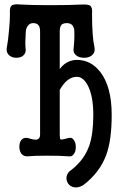

<svg xmlns="http://www.w3.org/2000/svg" viewBox="-20 -716 540 877"><path d="M163.1 -572.3V-100.6Q163.1 -80.1 145.5 -78.1Q133.8 -77.1 105.5 -85.9Q87.9 -88.9 77.1 -76.2Q68.4 -64.5 68.4 -45.9Q68.4 -27.3 77.1 -14.6Q87.9 -1 105.5 -2Q134.8 -4.9 195.3 -4.9Q256.8 -4.9 293.9 -2Q308.6 1 317.4 -12.7Q326.2 -24.4 326.2 -43.9Q326.2 -64.5 317.4 -76.2Q308.6 -89.8 293.9 -85.9L278.3 -82Q260.7 -77.1 256.8 -79.1Q252.9 -82 252.9 -100.6V-305.7Q270.5 -335 287.1 -348.6Q307.6 -365.2 331.1 -365.2Q360.4 -365.2 381.8 -324.2Q406.2 -275.4 406.2 -191.4Q406.2 -103.5 387.7 -50.8Q365.2 13.7 306.6 59.6Q288.1 71.3 284.2 89.8Q281.2 107.4 291 122.1Q300.8 136.7 319.3 139.6Q338.9 142.6 361.3 128.9Q436.5 71.3 465.8 -9.8Q490.2 -77.1 490.2 -191.4Q490.2 -319.3 438.5 -386.7Q395.5 -442.4 331.1 -442.4Q307.6 -442.4 286.1 -430.7Q266.6 -419.9 252.9 -400.4V-572.3Q252.9 -593.8 260.7 -602.5Q268.6 -610.4 285.2 -610.4Q298.8 -610.4 307.6 -603.5Q316.4 -595.7 319.3 -579.1Q320.3 -552.7 319.3 -536.1Q319.3 -524.4 316.4 -496.1Q312.5 -475.6 328.1 -462.9Q341.8 -452.1 364.3 -452.1Q385.7 -452.1 399.4 -462.9Q415 -475.6 412.1 -496.1Q405.3 -528.3 403.3 -561.5Q400.4 -598.6 400.4 -651.4Q403.3 -681.6 391.6 -690.4Q382.8 -696.3 354.5 -695.3Q297.9 -692.4 210 -692.4Q122.1 -692.4 75.2 -695.3Q40 -699.2 31.2 -688.5Q23.4 -679.7 25.4 -651.4Q25.4 -621.1 21.5 -581.1Q17.6 -532.2 10.7 -496.1Q7.8 -475.6 22.5 -462.9Q35.2 -452.1 54.7 -452.1Q75.2 -452.1 86.9 -462.9Q100.6 -475.6 96.7 -496.1L95.7 -515.6Q95.7 -535.2 96.7 -543.9Q96.7 -559.6 98.6 -579.1Q102.5 -595.7 112.3 -603.5Q120.1 -610.4 131.8 -610.4Q146.5 -610.4 154.3 -602.5Q163.1 -593.8 163.1 -572.3Z"/></svg>

Font: GungsuhChe
Style: Regular
Weight: 400
Monospace: yes
Version: Version 2.21